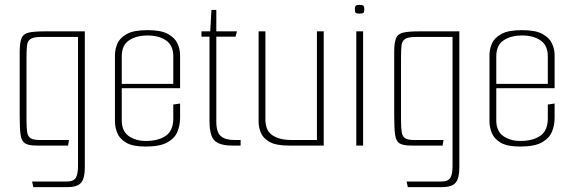

<svg xmlns="http://www.w3.org/2000/svg" viewBox="-20 -599 2359 790"><path d="M117 171 112 148H253Q283 148 292 132.5Q301 117 301 85V-447H150Q118 -447 105.5 -438.5Q93 -430 91 -411.5Q89 -393 89 -360V-106Q89 -72 92 -54.5Q95 -37 106.5 -30Q118 -23 142 -23H264L260 0H132Q97 0 82.5 -9.5Q68 -19 64.5 -46Q61 -73 61 -125V-384Q61 -423 68.5 -441.5Q76 -460 98.5 -465Q121 -470 166 -470H329V91Q329 135 313.5 153Q298 171 258 171Z M579 4Q526 4 499 -12Q472 -28 462.5 -52Q453 -76 453 -99V-372Q453 -396 463 -419.5Q473 -443 501.5 -459Q530 -475 587 -475Q643 -475 671.5 -459Q700 -443 710.5 -419.5Q721 -396 721 -372V-250L693 -249V-367Q693 -412 663.5 -432.5Q634 -453 587 -453Q541 -453 511 -433Q481 -413 481 -367V-104Q481 -59 510 -39Q539 -19 579 -19Q632 -19 662.5 -40.5Q693 -62 693 -112V-169L721 -173V-114Q721 -84 710 -57Q699 -30 668.5 -13Q638 4 579 4ZM460 -236V-254H721V-236Z M937 0Q899 0 878 -10Q857 -20 849.5 -43Q842 -66 842 -102V-448H809V-470H845L850 -558H870V-470H955L949 -448H870V-100Q870 -54 889 -38.5Q908 -23 943 -23H970V0Z M1169 0Q1115 0 1088.5 -15.5Q1062 -31 1053 -53.5Q1044 -76 1044 -98V-470H1072V-108Q1072 -61 1101.5 -42Q1131 -23 1178 -23H1284V-470H1312V0Z M1446 0V-470H1474V0ZM1459 -543Q1447 -543 1443.5 -546.5Q1440 -550 1440 -560Q1440 -571 1443.5 -575Q1447 -579 1459 -579Q1472 -579 1475.5 -575Q1479 -571 1479 -560Q1479 -550 1475.5 -546.5Q1472 -543 1459 -543Z M1658 171 1653 148H1794Q1824 148 1833 132.5Q1842 117 1842 85V-447H1691Q1659 -447 1646.5 -438.5Q1634 -430 1632 -411.5Q1630 -393 1630 -360V-106Q1630 -72 1633 -54.5Q1636 -37 1647.5 -30Q1659 -23 1683 -23H1805L1801 0H1673Q1638 0 1623.5 -9.5Q1609 -19 1605.5 -46Q1602 -73 1602 -125V-384Q1602 -423 1609.5 -441.5Q1617 -460 1639.5 -465Q1662 -470 1707 -470H1870V91Q1870 135 1854.5 153Q1839 171 1799 171Z M2120 4Q2067 4 2040 -12Q2013 -28 2003.5 -52Q1994 -76 1994 -99V-372Q1994 -396 2004 -419.5Q2014 -443 2042.5 -459Q2071 -475 2128 -475Q2184 -475 2212.5 -459Q2241 -443 2251.5 -419.5Q2262 -396 2262 -372V-250L2234 -249V-367Q2234 -412 2204.5 -432.5Q2175 -453 2128 -453Q2082 -453 2052 -433Q2022 -413 2022 -367V-104Q2022 -59 2051 -39Q2080 -19 2120 -19Q2173 -19 2203.5 -40.5Q2234 -62 2234 -112V-169L2262 -173V-114Q2262 -84 2251 -57Q2240 -30 2209.5 -13Q2179 4 2120 4ZM2001 -236V-254H2262V-236Z"/></svg>

Font: Smooch Sans Thin ExtraLight
Style: Regular
Weight: 250
Version: Version 1.010